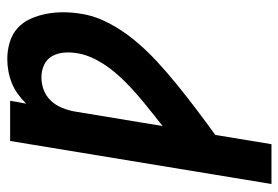

<svg xmlns="http://www.w3.org/2000/svg" viewBox="-142 -642 783 540"><g transform="rotate(-90 250.0 -371.5)"><path d="M3 0 124 -735H237L229 -690Q242 -703 256.5 -713.5Q271 -724 287.5 -730.5Q304 -737 321 -740Q338 -743 355 -743Q379 -743 402 -736Q425 -729 441.5 -714Q458 -699 467.5 -678Q477 -657 481.5 -633.5Q486 -610 486 -586Q486 -562 482 -537Q476 -497 456 -458.5Q436 -420 408 -386Q380 -352 347.5 -322Q315 -292 281 -264.5Q247 -237 212 -210.5Q177 -184 141 -158L115 0ZM166 -306Q187 -323 208.5 -340Q230 -357 250.5 -374.5Q271 -392 290.5 -411.5Q310 -431 326.5 -452.5Q343 -474 355 -498Q367 -522 371 -547Q374 -565 372.5 -583.5Q371 -602 362.5 -617Q354 -632 338 -639.5Q322 -647 303 -647Q285 -647 267.5 -640.5Q250 -634 237 -620Q224 -606 217 -588.5Q210 -571 207 -554Z"/></g></svg>

Font: Iosevka SS04 Oblique
Style: Bold
Weight: 700
Italic angle: -9°
Monospace: yes
Designer: Belleve Invis
Foundry: Belleve Invis
Version: Version 19.0.0; ttfautohint (v1.8.4)